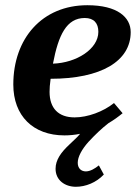

<svg xmlns="http://www.w3.org/2000/svg" viewBox="-20 -512 528 736"><path d="M396 -40C415 -51 433 -64 450 -78L417 -117C376 -84 316 -62 266 -62C204 -62 170 -97 170 -160C170 -173 171 -188 174 -210C367 -210 481 -277 481 -389C481 -446 430 -492 315 -492C141 -492 31 -364 31 -188C31 -68 107 7 227 7C247 7 267 5 287 1C277 14 261 27 245 43C214 72 193 101 193 135C193 179 229 204 271 204C308 204 349 188 378 157L359 122C344 134 326 145 309 145C292 145 278 134 278 112C278 89 294 60 319 32C343 6 370 -20 396 -40ZM305 -443C340 -443 357 -423 357 -390C357 -324 273 -271 183 -268C204 -378 235 -443 305 -443Z"/></svg>

Font: Caladea
Style: Bold Italic
Weight: 700
Italic angle: -9°
Designer: Carolina Giovagnoli and Andres Torresi
Foundry: Carolina Giovagnoli & Andres Torresi
Version: Version 1.001;hotconv 1.0.109;makeotfexe 2.5.65596